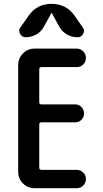

<svg xmlns="http://www.w3.org/2000/svg" viewBox="-20 -985 540 1005"><path d="M369.1 -904.3 413.1 -841.8Q424.8 -826.2 415.5 -808.1Q406.2 -790 385.7 -790Q355.5 -790 329.6 -805.2Q303.7 -820.3 290 -845.7L251 -917Q251 -918 250 -918Q249 -918 249 -917L210 -845.7Q196.3 -819.3 169.9 -804.7Q143.6 -790 114.3 -790Q94.7 -790 85 -808.1Q75.2 -826.2 86.9 -841.8L130.9 -904.3Q173.8 -964.8 250 -964.8Q326.2 -964.8 369.1 -904.3ZM160.2 0Q125 0 100.1 -24.9Q75.2 -49.8 75.2 -85V-644.5Q75.2 -679.7 100.1 -705.1Q125 -730.5 160.2 -730.5H381.8Q401.4 -730.5 415.5 -716.3Q429.7 -702.1 429.7 -682.1Q429.7 -662.1 416 -647.9Q402.3 -633.8 381.8 -633.8H197.3Q186.5 -633.8 185.5 -623V-449.2Q185.5 -438.5 197.3 -438.5H374Q392.6 -438.5 406.2 -424.8Q419.9 -411.1 419.9 -390.6Q419.9 -372.1 406.7 -358.4Q393.6 -344.7 374 -344.7H197.3Q186.5 -344.7 185.5 -334V-107.4Q185.5 -96.7 197.3 -95.7H381.8Q401.4 -95.7 415.5 -82Q429.7 -68.4 429.7 -48.3Q429.7 -28.3 416 -14.2Q402.3 0 381.8 0Z"/></svg>

Font: Rounded-X Mgen+ 2m medium
Style: Regular
Weight: 500
Designer: [Source Han Sans]
Ryoko NISHIZUKA  (kana & ideographs); Paul D. Hunt (Latin, Greek & Cyrillic); Wenlong ZHANG  (bopomofo
Version: Version 1.059.20150602